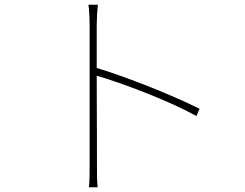

<svg xmlns="http://www.w3.org/2000/svg" viewBox="-20 -777 1040 814"><path d="M360 -81C360 -46 360 -8 357 17H394C391 -8 391 -46 391 -81C391 -96 391 -279 390 -456C501 -424 700 -348 813 -285L826 -316C705 -376 521 -449 390 -489C390 -554 390 -617 390 -669C390 -688 392 -731 395 -757H355C359 -730 360 -690 360 -669Z"/></svg>

Font: Source Han Sans JP ExtraLight
Style: Regular
Weight: 250
Designer: Ryoko NISHIZUKA 西塚涼子 (kana, bopomofo & ideographs); Paul D. Hunt (Latin, Greek & Cyrillic); Sandoll Communications 산돌커뮤니
Foundry: Adobe
Version: Version 2.001;hotconv 1.0.107;makeotfexe 2.5.65593